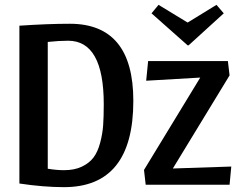

<svg xmlns="http://www.w3.org/2000/svg" viewBox="-20 -762 984 792"><path d="M903 -707 758 -575H754L605 -707L634 -742L754 -669L873 -742ZM60 -656Q178 -664 268 -664Q530 -664 530 -346Q530 10 244 10Q160 10 60 -5ZM244 -60Q287 -60 317.5 -74.5Q348 -89 365.5 -112Q383 -135 393 -172.5Q403 -210 405.5 -245.5Q408 -281 408 -332Q408 -594 261 -594Q224 -594 177 -589V-66Q213 -60 244 -60ZM927 -451 693 -67 934 -75 927 0H581L574 -61L806 -442L583 -429L591 -510H920Z"/></svg>

Font: Sansita
Style: Regular
Weight: 400
Designer: Pablo Cosgaya
Foundry: Omnibus-Type
Version: Version 1.006;hotconv 1.0.109;makeotfexe 2.5.65596